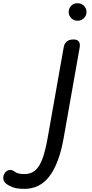

<svg xmlns="http://www.w3.org/2000/svg" viewBox="-275 -746 575 1194"><path d="M-123.5 428.5Q-171 428.5 -197.8 417.8Q-224.5 407 -238 395Q-252.5 383 -254.5 364.8Q-256.5 346.5 -244.5 329Q-234.5 314.5 -217.5 311.5Q-200.5 308.5 -187 319.5Q-175 328.5 -160.2 332.5Q-145.5 336.5 -123 336.5Q-81.5 336.5 -54.8 312.8Q-28 289 -10 238.5Q8 188 22 108L121.5 -454Q123 -464 129.2 -475Q135.5 -486 148.2 -493.2Q161 -500.5 182 -500.5Q205.5 -500.5 215 -487.8Q224.5 -475 220.5 -451L120.5 114.5Q93 269 33.5 348.8Q-26 428.5 -123.5 428.5ZM206.5 -617Q184.5 -617 168.2 -633Q152 -649 152 -672Q152 -694 167.5 -710Q183 -726 206.5 -726Q229 -726 246 -710.8Q263 -695.5 263 -672Q263 -649.5 246.8 -633.2Q230.5 -617 206.5 -617Z"/></svg>

Font: Edu AU VIC WA NT Pre Medium
Style: Regular
Weight: 500
Designer: Tina and Corey Anderson, Eben Sorkin, Mirko Velimirovic
Foundry: Google for Education
Version: Version 1.001